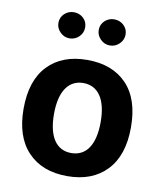

<svg xmlns="http://www.w3.org/2000/svg" viewBox="-84 -811 746 884"><g transform="rotate(10 289.0 -368.5)"><path d="M289.6 -537.6C210.9 -537.6 149.9 -514.2 105.5 -467.8C61 -421.4 38.6 -354 38.6 -266.1C38.6 -178.7 61 -111.3 105.5 -64.9C149.9 -18.1 211.4 5.4 289.6 5.4C367.7 5.4 429.2 -18.1 473.6 -64.9C518.1 -111.3 540.5 -178.7 540.5 -266.1C540.5 -354 518.6 -421.4 474.1 -467.8C429.7 -514.2 368.2 -537.6 289.6 -537.6ZM289.6 -429.7C357.4 -429.7 398.9 -375 398.9 -266.1C398.9 -157.2 357.9 -102.5 289.6 -102.5C221.7 -102.5 180.7 -157.2 180.7 -266.1C180.7 -375 222.7 -429.7 289.6 -429.7ZM127.9 -683.1C127.9 -666 134.3 -651.9 146.5 -639.6C158.7 -627.4 173.3 -621.1 190.4 -621.1C207.5 -621.1 222.7 -627.4 234.9 -639.6C247.1 -651.9 252.9 -666 252.9 -683.1C252.9 -700.2 247.1 -714.4 234.9 -726.1C222.7 -737.3 207.5 -743.2 190.4 -743.2C173.3 -743.2 158.7 -737.3 146.5 -726.1C134.3 -714.4 127.9 -700.2 127.9 -683.1ZM316.4 -683.1C316.4 -666 322.8 -651.9 335 -639.6C347.2 -627.4 361.8 -621.1 378.9 -621.1C396 -621.1 411.1 -627.4 423.3 -639.6C435.5 -651.9 441.9 -666 441.9 -683.1C441.9 -700.2 435.5 -714.4 423.3 -726.1C411.1 -737.3 396 -743.2 378.9 -743.2C361.8 -743.2 347.2 -737.3 335 -726.1C322.8 -714.4 316.4 -700.2 316.4 -683.1Z"/></g></svg>

Font: Estedad Bold
Style: Regular
Weight: 700
Designer: Amin Abedi
Version: Version 7.3